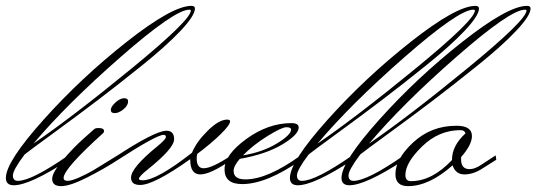

<svg xmlns="http://www.w3.org/2000/svg" viewBox="-69 -610 1830 655"><path d="M577 -577Q527 -577 343 -416Q159 -255 45 -120Q178 -211 380 -376.5Q582 -542 582 -574Q582 -577 577 -577ZM15 -83Q-25 -30 -25 -11.5Q-25 7 -8 7Q39 7 164 -80L166 -65Q33 22 -22 22Q-49 22 -49 -3Q-49 -58 79.5 -201.5Q208 -345 363.5 -467.5Q519 -590 584 -590Q596 -590 596 -581Q596 -557 547.5 -505.5Q499 -454 417 -388Q335 -322 264 -268Q193 -214 110 -153.5Q27 -93 15 -83Z M368 -264Q368 -250 352 -237Q336 -224 322.5 -224Q309 -224 309 -235Q309 -246 325 -260.5Q341 -275 354.5 -275Q368 -275 368 -264ZM283 -156Q148 -34 148 -3Q148 7 161.5 7Q175 7 202 -5Q229 -17 250 -29.5Q271 -42 300.5 -60.5Q330 -79 332 -80L334 -65Q288 -35 229 -5Q170 25 139.5 25Q109 25 109 0Q109 -21 145 -63.5Q181 -106 217 -138L253 -170Q258 -174 272 -173Q286 -172 286 -163Q286 -159 283 -156Z M602 -69Q602 -36 626 -36Q654 -36 719 -79L721 -65Q649 -15 614.5 -15Q580 -15 580 -65V-67Q456 21 409 21Q378 21 378 -4Q378 -38 468 -111Q497 -135 497 -142.5Q497 -150 489 -150Q465 -150 326 -60L323 -74Q460 -164 499 -164Q525 -164 525 -135Q525 -104 435 -32Q405 -8 405 0Q405 5 418 5Q466 5 586 -89Q601 -126 639.5 -164Q678 -202 706 -202Q716 -202 716 -196Q716 -184 684 -152.5Q652 -121 604 -85Q602 -79 602 -69Z M924 -168Q924 -176 908 -176Q892 -176 843 -145.5Q794 -115 760 -80Q827 -91 875.5 -120.5Q924 -150 924 -168ZM728 -27Q728 2 768 2Q844 2 957 -80L959 -65Q841 18 757 18Q697 18 697 -32Q697 -82 771.5 -136Q846 -190 925 -190Q950 -190 950 -175Q950 -151 894.5 -117.5Q839 -84 749 -68Q728 -44 728 -27Z M1546 -577Q1496 -577 1312 -416Q1128 -255 1014 -120Q1147 -211 1349 -376.5Q1551 -542 1551 -574Q1551 -577 1546 -577ZM984 -83Q944 -30 944 -11.5Q944 7 961 7Q1008 7 1133 -80L1135 -65Q1002 22 947 22Q920 22 920 -3Q920 -58 1048.5 -201.5Q1177 -345 1332.5 -467.5Q1488 -590 1553 -590Q1565 -590 1565 -581Q1565 -557 1516.5 -505.5Q1468 -454 1386 -388Q1304 -322 1233 -268Q1162 -214 1079 -153.5Q996 -93 984 -83Z M1722 -577Q1672 -577 1488 -416Q1304 -255 1190 -120Q1323 -211 1525 -376.5Q1727 -542 1727 -574Q1727 -577 1722 -577ZM1160 -83Q1120 -30 1120 -11.5Q1120 7 1137 7Q1184 7 1309 -80L1311 -65Q1178 22 1123 22Q1096 22 1096 -3Q1096 -58 1224.5 -201.5Q1353 -345 1508.5 -467.5Q1664 -590 1729 -590Q1741 -590 1741 -581Q1741 -557 1692.5 -505.5Q1644 -454 1562 -388Q1480 -322 1409 -268Q1338 -214 1255 -153.5Q1172 -93 1160 -83Z M1333 8Q1405 8 1473 -64V-65Q1473 -113 1519 -155Q1516 -166 1502 -166Q1428 -166 1371 -110.5Q1314 -55 1314 -13Q1314 8 1333 8ZM1488 -181Q1541 -181 1541 -146Q1541 -116 1504 -74V-66Q1504 -33 1533 -33Q1551 -33 1573 -48L1622 -80L1624 -65L1578 -36Q1546 -15 1515.5 -15Q1485 -15 1475 -46Q1395 25 1323 25Q1280 25 1280 -16Q1280 -68 1341 -124.5Q1402 -181 1488 -181Z"/></svg>

Font: Monsieur La Doulaise
Style: Regular
Weight: 400
Designer: Alejandro Paul
Foundry: Alejandro Paul
Version: Version 1.000